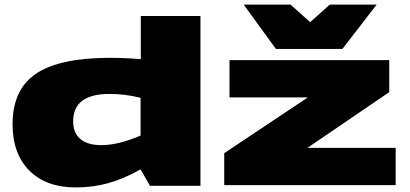

<svg xmlns="http://www.w3.org/2000/svg" viewBox="-20 -810 1792 840"><path d="M636 3 595 -69Q520 -27 453 -8.5Q386 10 312 10Q182 10 108.5 -63.5Q35 -137 35 -267Q35 -418 137.5 -487.5Q240 -557 462 -557Q528 -557 596 -551V-740H857V3ZM595 -217V-382Q528 -399 459 -399Q300 -399 300 -279Q300 -229 331.5 -202Q363 -175 423 -175Q498 -175 595 -217ZM961 0V-140L1327 -384H984V-547H1683V-407L1325 -163H1711V0ZM1628 -790 1478 -596H1187L1046 -790H1251L1337 -713L1423 -790Z"/></svg>

Font: Georama ExtraExtended ExtraBold
Style: Regular
Weight: 800
Width: 8
Designer: Jean-Baptiste Levee
Foundry: Production Type
Version: Version 1.000